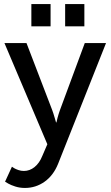

<svg xmlns="http://www.w3.org/2000/svg" viewBox="-20 -719 550 949"><path d="M98 126Q127 126 151 106.5Q175 87 189 52L214 -6L2 -506H111L238 -175Q244 -159 249.5 -139.5Q255 -120 257 -114H259Q260 -120 264.5 -137Q269 -154 276 -174L399 -506H504L267 91Q244 148 200.5 179Q157 210 103 210Q78 210 56 203Q34 196 21 188.5Q8 181 5 179L39 105Q41 107 49.5 112Q58 117 71 121.5Q84 126 98 126ZM230 -699V-589H135V-699ZM397 -699V-589H302V-699Z"/></svg>

Font: Museo Sans Medium
Style: Regular
Weight: 500
Designer: Jos Buivenga
Foundry: Jos Buivenga & Rosetta Type Foundry (extension, remastering)
Version: Version 3.600;PS 1.000;hotconv 1.0.88;makeotf.lib2.5.647800;